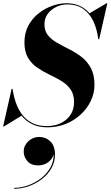

<svg xmlns="http://www.w3.org/2000/svg" viewBox="-42 -780 691 1199"><path d="M106 165.8Q106 129.6 134.6 102.4Q163.3 75.2 203.1 75.2Q243.7 75.2 272.6 103.1Q301.5 131.1 301.5 185.8Q301.5 232.2 278.9 271.2Q256.3 310.3 219 338.9Q181.6 367.4 136.5 383.2Q91.3 398.9 46.4 398.9V393.1Q87.2 393.1 130.6 378.3Q174.1 363.5 211.2 335.8Q248.3 308.1 271.1 269Q293.9 230 293.5 181.6Q287.1 211.2 260.3 232.1Q233.4 252.9 195.6 252.9Q152.8 252.9 129.4 226.7Q106 200.4 106 165.8ZM-17.6 9.8H-22.5L30.5 -224.9H36.6Q42.2 -183.8 55.8 -142.7Q69.3 -101.6 93.8 -67.6Q118.2 -33.7 156.4 -13.2Q194.6 7.3 249.5 7.3Q325.4 7.3 372.9 -34.3Q420.4 -75.9 420.4 -142.1Q420.4 -191.7 398.1 -222.7Q375.7 -253.7 340.5 -274.8Q305.2 -295.9 265.5 -314.7Q225.8 -333.5 190.6 -357.7Q155.3 -381.8 132.9 -419.1Q110.6 -456.3 110.6 -515.1Q110.6 -575.2 135.5 -620.8Q160.4 -666.5 200.1 -697.4Q239.7 -728.3 285.4 -744Q331.1 -759.8 372.6 -759.8Q420.4 -759.8 456.3 -743.2Q492.2 -726.6 517.1 -696.8L623.5 -759.8H628.4L577.4 -535.2H571.5Q564.2 -598.1 540.9 -647.2Q517.6 -696.3 477.4 -724.4Q437.3 -752.4 378.4 -752.4Q343 -752.4 310.2 -737.2Q277.3 -721.9 256.5 -694.1Q235.6 -666.3 235.6 -627.9Q235.6 -585.9 258.2 -558.8Q280.8 -531.7 316.3 -511.7Q351.8 -491.7 391.7 -471.7Q431.6 -451.7 467.2 -424.3Q502.7 -397 525.3 -355.3Q547.9 -313.7 547.9 -250Q547.9 -197.5 525 -149.8Q502.2 -102.1 462 -64.9Q421.9 -27.8 368.9 -6.3Q315.9 15.1 255.4 15.1Q198 15.1 158.3 -4.8Q118.7 -24.7 92.8 -57.4Z"/></svg>

Font: Bodoni* 36
Style: Bold Italic
Weight: 700
Italic angle: -13°
Version: Version 2.000; ttfautohint (v1.8.1)